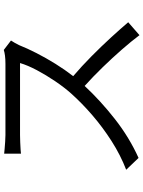

<svg xmlns="http://www.w3.org/2000/svg" viewBox="112 -860 775 1040"><g transform="rotate(-90 500.0 -340.5)"><path d="M749 -708 800 -669Q796 -663 788 -649.5Q780 -636 775 -625Q758 -582 732 -531Q706 -480 674 -428.5Q642 -377 607 -332Q660 -287 715 -232.5Q770 -178 818 -125.5Q866 -73 899 -34L829 27Q796 -17 751 -68.5Q706 -120 655.5 -172Q605 -224 554 -270Q474 -184 374.5 -106Q275 -28 164 22L100 -45Q180 -76 255 -124Q330 -172 395 -228Q460 -284 512 -342Q546 -380 579.5 -429.5Q613 -479 639.5 -529Q666 -579 678 -620H288Q270 -620 249 -619Q228 -618 210 -617Q192 -616 187 -615V-706Q194 -705 212.5 -703.5Q231 -702 252 -700.5Q273 -699 288 -699H674Q699 -699 718 -701.5Q737 -704 749 -708Z"/></g></svg>

Font: Noto IKEA Simplified Chinese
Style: Regular
Weight: 400
Designer: Monotype Design Team
Foundry: Monotype Imaging Inc.
Version: Version 1.100